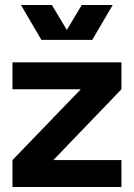

<svg xmlns="http://www.w3.org/2000/svg" viewBox="-20 -750 537 770"><path d="M304 -392H467L194 -108H30ZM30 -108H467V0H30ZM30 -500H467V-392H30ZM64 -730H188L248 -630L308 -730H432L350 -590H146Z"/></svg>

Font: Uncut Sans VF
Style: Regular
Weight: 400
Designer: Kasper Nordkvist
Foundry: Uncut Type
Version: Version 1.100;FEAKit 1.0